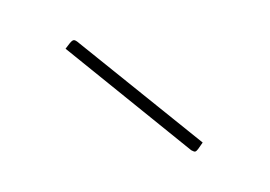

<svg xmlns="http://www.w3.org/2000/svg" viewBox="-42 -471 534 380"><g transform="rotate(-10 225.0 -281.5)"><path d="M316 -156C319 -154 321 -152 323 -152C327 -152 331 -157 341 -167L131 -407C124 -414 122 -412 106 -397Z"/></g></svg>

Font: Yanone Kaffeesatz Extra Light
Style: Regular
Weight: 200
Designer: Yanone (Cyrillic: Daniel Pouzeot & Huerta Tipografica)
Foundry: Yanone
Version: Version 1.100;PS 001.100;hotconv 1.0.70;makeotf.lib2.5.58329